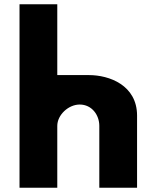

<svg xmlns="http://www.w3.org/2000/svg" viewBox="-20 -880 734 900"><path d="M71.5 0H248.5V-290C248.5 -341 300.5 -390 353.5 -390C410.5 -390 445.5 -341 445.5 -290V0H622.5V-338C622.5 -481 491.5 -528 397.5 -528H248.5V-860H71.5Z"/></svg>

Font: Sztylet
Style: Bd
Weight: 700
Foundry: Cannot Into Space Fonts, PlusOne Fonts
Version: Version 0.12